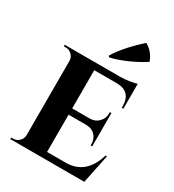

<svg xmlns="http://www.w3.org/2000/svg" viewBox="-198 -946 959 1058"><g transform="rotate(30 281.5 -417.0)"><path d="M274 -669Q297 -709 342 -759Q378 -798 418 -834Q466 -808 486 -752Q383 -687 281 -662ZM505 0H34V-10H46Q69 -10 84 -25Q100 -40 101 -62V-538Q100 -560 84 -575Q69 -590 46 -590H34V-600H386Q413 -600 446 -605Q477 -610 490 -615V-456H480V-465Q480 -559 389 -560H245V-317H359Q393 -318 414 -341Q435 -362 435 -397V-403H445V-191H435V-198Q435 -232 415 -254Q394 -276 360 -277H245V-40H365Q492 -41 534 -184H543Z"/></g></svg>

Font: Cinzel Bold(RUS BY LYAJKA)
Style: Regular
Weight: 700
Designer: Natanael Gama
Version: Version 1.001;PS 001.001;hotconv 1.0.56;makeotf.lib2.0.21325